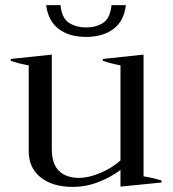

<svg xmlns="http://www.w3.org/2000/svg" viewBox="-20 -719 673 749"><path d="M160 -699H216Q221 -648 249 -630Q277 -612 316 -612Q355 -612 382.5 -630Q410 -648 415 -699H471Q464 -637 422.5 -606Q381 -575 316 -575Q250 -575 209 -606Q168 -637 160 -699ZM610 -15V-7L450 9V-56Q413 -28 364.5 -9Q316 10 263 10Q184 10 138 -27.5Q92 -65 92 -129V-464Q48 -472 22 -482V-489L182 -506V-139Q182 -79 210.5 -52Q239 -25 288 -25Q325 -25 370.5 -44Q416 -63 450 -93V-464Q408 -472 381 -482V-489L540 -506V-31Q569 -27 610 -15Z"/></svg>

Font: Trirong
Style: Regular
Weight: 400
Version: Version 1.000